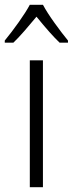

<svg xmlns="http://www.w3.org/2000/svg" viewBox="-47 -785 305 805"><path d="M78 0V-532H133V0ZM238 -615V-606H203Q167 -640 106 -715Q83 -687 56 -656Q29 -625 9 -606H-27V-615Q1 -649 31.5 -692Q62 -735 78 -765H133Q150 -733 182 -688.5Q214 -644 238 -615Z"/></svg>

Font: Noto Sans UI NarrowLight
Style: Regular
Weight: 300
Width: 4
Designer: Monotype Design Team
Foundry: Monotype Imaging Inc.
Version: Version 1.001